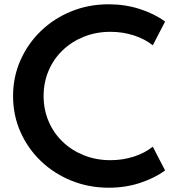

<svg xmlns="http://www.w3.org/2000/svg" viewBox="-20 -860 819 896"><path d="M488 16Q394.5 16 313.5 -16.8Q232.5 -49.5 171.2 -108Q110 -166.5 75.5 -244.2Q41 -322 41 -412Q41 -501.5 75.8 -579.5Q110.5 -657.5 171.5 -716Q232.5 -774.5 313.2 -807.2Q394 -840 487 -840Q563.5 -840 632 -818Q700.5 -796 750.5 -759.5L693 -648.5Q655.5 -678.5 604 -695Q552.5 -711.5 495.5 -711.5Q428 -711.5 371 -688.5Q314 -665.5 271.8 -624.8Q229.5 -584 206.5 -529.5Q183.5 -475 183.5 -412Q183.5 -349 206.5 -294.5Q229.5 -240 271.8 -199.2Q314 -158.5 371 -135.5Q428 -112.5 495.5 -112.5Q552.5 -112.5 604 -129Q655.5 -145.5 693 -175.5L750.5 -64.5Q702 -29 633.8 -6.5Q565.5 16 488 16Z"/></svg>

Font: Spartan Thin SemiBold
Style: Regular
Weight: 600
Version: Version 1.004